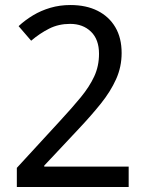

<svg xmlns="http://www.w3.org/2000/svg" viewBox="-20 -744 591 764"><path d="M47 -76 218 -262Q267 -315 301.5 -357Q336 -399 355 -440Q374 -481 374 -530Q374 -587 342 -618Q310 -649 259 -649Q213 -649 175.5 -630Q138 -611 104 -582L54 -640Q80 -664 111.5 -683Q143 -702 180.5 -713Q218 -724 260 -724Q323 -724 368.5 -701Q414 -678 439 -635.5Q464 -593 464 -533Q464 -478 442 -429Q420 -380 381.5 -332Q343 -284 293 -231L156 -85V-81H492V0H47Z"/></svg>

Font: umalayalam25
Style: Book
Weight: 400
Designer: Jelle Bosma - Monotype Design Team
Foundry: Monotype Imaging Inc.
Version: Version 2.003